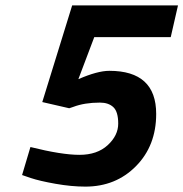

<svg xmlns="http://www.w3.org/2000/svg" viewBox="-20 -681 681 713"><path d="M386 -418Q560 -418 560 -258Q560 -140 485 -64Q410 12 297 12Q245 12 186 1.5Q127 -9 94 -20L62 -31L93 -135Q209 -106 275 -106Q341 -106 380 -142Q419 -178 419 -222Q419 -266 401 -283Q383 -300 351 -300Q294 -300 252 -284L237 -279L137 -302L248 -661H641L614 -543H330L271 -387Q342 -418 386 -418Z"/></svg>

Font: Titillium Web
Style: Bold Italic
Weight: 700
Italic angle: -13°
Version: Version 1.002;PS 57.000;hotconv 1.0.70;makeotf.lib2.5.55311